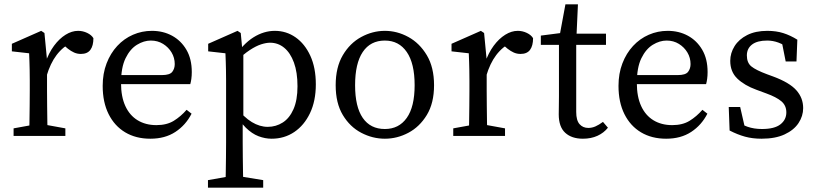

<svg xmlns="http://www.w3.org/2000/svg" viewBox="-20 -630 3783 890"><path d="M115 0Q116 -23 116.5 -60.5Q117 -98 117.5 -138.5Q118 -179 118 -210V-257Q118 -285 117.5 -305.5Q117 -326 116.5 -344.5Q116 -363 115 -383L35 -392V-427L171 -487L186 -477L198 -352V-210Q198 -179 198.5 -138.5Q199 -98 199.5 -60.5Q200 -23 201 0ZM43 0V-35L153 -55H173L283 -35V0ZM158 -278V-345H215L190 -338Q206 -385 230.5 -418Q255 -451 284 -469Q313 -487 342 -487Q364 -487 384 -477.5Q404 -468 413 -453Q413 -418 399 -399Q385 -380 355 -380Q338 -380 323.5 -386.5Q309 -393 295 -404L268 -427L317 -437Q271 -413 242 -374.5Q213 -336 196 -278Z M684 -487Q736 -487 777.5 -464.5Q819 -442 844 -399.5Q869 -357 869 -296Q869 -279 867 -264.5Q865 -250 862 -240H493V-282H731Q767 -282 778.5 -297Q790 -312 790 -333Q790 -362 775.5 -386.5Q761 -411 736 -426.5Q711 -442 679 -442Q647 -442 615 -422.5Q583 -403 562 -360Q541 -317 541 -245Q541 -182 561 -138.5Q581 -95 618 -72.5Q655 -50 705 -50Q753 -50 785.5 -70Q818 -90 845 -121L868 -103Q841 -50 793 -18.5Q745 13 677 13Q610 13 560.5 -16.5Q511 -46 483.5 -101Q456 -156 456 -232Q456 -289 474 -336Q492 -383 523.5 -417Q555 -451 596.5 -469Q638 -487 684 -487Z M1359 -230Q1359 -295 1342.5 -340Q1326 -385 1297.5 -408.5Q1269 -432 1232 -432Q1214 -432 1190.5 -424.5Q1167 -417 1138 -398Q1109 -379 1072 -343L1063 -361Q1107 -427 1155 -457Q1203 -487 1254 -487Q1307 -487 1350 -457Q1393 -427 1418.5 -371.5Q1444 -316 1444 -239Q1444 -162 1417 -105.5Q1390 -49 1344 -18Q1298 13 1239 13Q1209 13 1178.5 1.5Q1148 -10 1119 -38.5Q1090 -67 1063 -119L1072 -135Q1111 -86 1147.5 -64Q1184 -42 1221 -42Q1259 -42 1290.5 -62Q1322 -82 1340.5 -124Q1359 -166 1359 -230ZM1077 185 1200 205V240H944V205L1057 185ZM1028 30V-257Q1028 -285 1027.5 -305.5Q1027 -326 1026.5 -344.5Q1026 -363 1025 -383L945 -392V-427L1081 -487L1096 -477L1104 -392L1108 -390V-78L1105 -72V28Q1105 63 1105.5 98.5Q1106 134 1106.5 169.5Q1107 205 1108 240H1025Q1026 205 1026.5 170Q1027 135 1027.5 100Q1028 65 1028 30Z M1764 13Q1707 13 1654.5 -14.5Q1602 -42 1569 -97Q1536 -152 1536 -235Q1536 -318 1569 -374Q1602 -430 1654.5 -458.5Q1707 -487 1764 -487Q1821 -487 1873 -458.5Q1925 -430 1958.5 -374Q1992 -318 1992 -235Q1992 -152 1958.5 -97Q1925 -42 1873 -14.5Q1821 13 1764 13ZM1764 -32Q1829 -32 1865.5 -83.5Q1902 -135 1902 -235Q1902 -336 1865.5 -389Q1829 -442 1764 -442Q1697 -442 1661.5 -389Q1626 -336 1626 -235Q1626 -135 1661.5 -83.5Q1697 -32 1764 -32Z M2153 0Q2154 -23 2154.5 -60.5Q2155 -98 2155.5 -138.5Q2156 -179 2156 -210V-257Q2156 -285 2155.5 -305.5Q2155 -326 2154.5 -344.5Q2154 -363 2153 -383L2073 -392V-427L2209 -487L2224 -477L2236 -352V-210Q2236 -179 2236.5 -138.5Q2237 -98 2237.5 -60.5Q2238 -23 2239 0ZM2081 0V-35L2191 -55H2211L2321 -35V0ZM2196 -278V-345H2253L2228 -338Q2244 -385 2268.5 -418Q2293 -451 2322 -469Q2351 -487 2380 -487Q2402 -487 2422 -477.5Q2442 -468 2451 -453Q2451 -418 2437 -399Q2423 -380 2393 -380Q2376 -380 2361.5 -386.5Q2347 -393 2333 -404L2306 -427L2355 -437Q2309 -413 2280 -374.5Q2251 -336 2234 -278Z M2611 -474H2789V-422H2611ZM2651 -111Q2651 -72 2666.5 -54.5Q2682 -37 2707 -37Q2724 -37 2740 -44Q2756 -51 2775 -65L2798 -38Q2779 -14 2749.5 -0.5Q2720 13 2682 13Q2630 13 2600 -14.5Q2570 -42 2570 -100Q2570 -118 2570.5 -136.5Q2571 -155 2571 -184V-422H2487V-465L2611 -481L2571 -448L2601 -610H2659L2651 -435Z M3075 -487Q3127 -487 3168.5 -464.5Q3210 -442 3235 -399.5Q3260 -357 3260 -296Q3260 -279 3258 -264.5Q3256 -250 3253 -240H2884V-282H3122Q3158 -282 3169.5 -297Q3181 -312 3181 -333Q3181 -362 3166.5 -386.5Q3152 -411 3127 -426.5Q3102 -442 3070 -442Q3038 -442 3006 -422.5Q2974 -403 2953 -360Q2932 -317 2932 -245Q2932 -182 2952 -138.5Q2972 -95 3009 -72.5Q3046 -50 3096 -50Q3144 -50 3176.5 -70Q3209 -90 3236 -121L3259 -103Q3232 -50 3184 -18.5Q3136 13 3068 13Q3001 13 2951.5 -16.5Q2902 -46 2874.5 -101Q2847 -156 2847 -232Q2847 -289 2865 -336Q2883 -383 2914.5 -417Q2946 -451 2987.5 -469Q3029 -487 3075 -487Z M3510 13Q3468 13 3433.5 3.5Q3399 -6 3362 -25L3358 -134H3411L3438 -16L3389 -39V-73Q3415 -53 3445 -42.5Q3475 -32 3512 -32Q3570 -32 3597.5 -53.5Q3625 -75 3625 -109Q3625 -141 3602 -160.5Q3579 -180 3532 -197L3486 -214Q3431 -234 3398 -265.5Q3365 -297 3365 -348Q3365 -384 3385 -416Q3405 -448 3443.5 -467.5Q3482 -487 3537 -487Q3578 -487 3611 -476.5Q3644 -466 3676 -446L3672 -345H3622L3602 -446L3638 -430V-404Q3614 -423 3588.5 -432.5Q3563 -442 3536 -442Q3490 -442 3466 -423.5Q3442 -405 3442 -373Q3442 -339 3463 -322Q3484 -305 3535 -286L3565 -275Q3640 -247 3671.5 -211.5Q3703 -176 3703 -129Q3703 -92 3681.5 -59.5Q3660 -27 3617 -7Q3574 13 3510 13Z"/></svg>

Font: Adobe Variable Font Prototype
Style: Regular
Weight: 389
Designer: Frank Grießhammer
Foundry: Adobe
Version: Version 1.004;hotconv 1.0.113;makeotfexe 2.5.65598